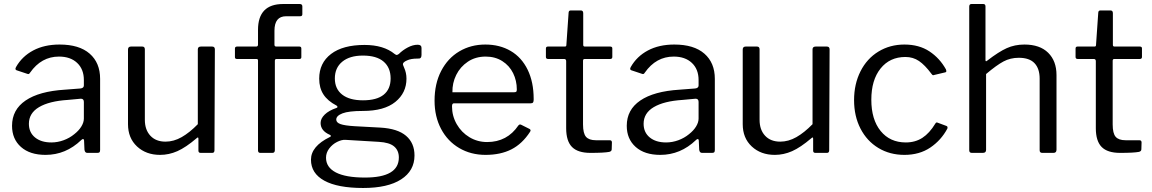

<svg xmlns="http://www.w3.org/2000/svg" viewBox="-20 -762 5744 957"><path d="M207 10Q129 10 84.5 -29.5Q40 -69 40 -135Q40 -215 107.5 -261Q175 -307 303 -315L381 -321Q398 -323 398 -336V-363Q398 -417 364.5 -448.5Q331 -480 274 -480Q186 -480 130 -400Q127 -395 124 -393.5Q121 -392 116 -394L62 -412Q57 -414 57 -419Q57 -422 60 -428Q90 -481 145.5 -510.5Q201 -540 277 -540Q375 -540 427 -494.5Q479 -449 479 -369V-15Q479 -6 476 -3Q473 0 465 0H415Q403 0 401 -16L399 -62Q398 -69 394 -69Q390 -69 385 -64Q308 10 207 10ZM383 -270 318 -264Q225 -258 174.5 -228Q124 -198 124 -145Q124 -102 154.5 -77Q185 -52 236 -52Q267 -52 297 -63Q327 -74 350 -93Q373 -111 385.5 -131.5Q398 -152 398 -171V-254Q398 -270 383 -270Z M966 -143V-516Q966 -530 982 -530H1037Q1051 -530 1051 -516L1049 -13Q1049 0 1038 0H980Q969 0 969 -11V-70Q969 -82 960 -73Q906 -27 864 -8.5Q822 10 778 10Q708 10 663 -32Q618 -74 618 -143V-515Q618 -530 633 -530H689Q702 -530 702 -516V-165Q702 -115 729.5 -85.5Q757 -56 805 -56Q846 -56 885.5 -78.5Q925 -101 966 -143Z M1482 -520V-477Q1482 -468 1472 -468H1358Q1350 -468 1350 -459V-14Q1350 0 1338 0H1277Q1266 0 1266 -13V-460Q1266 -468 1259 -468H1161Q1151 -468 1151 -477V-520Q1151 -530 1162 -530H1257Q1266 -530 1266 -540V-613Q1266 -742 1391 -742H1474Q1487 -742 1487 -730V-691Q1487 -681 1476 -681H1406Q1348 -681 1348 -609V-539Q1348 -530 1357 -530H1472Q1482 -530 1482 -520Z M2081 -523V-488Q2081 -478 2076.5 -473.5Q2072 -469 2061 -470Q2028 -470 2009 -461Q1985 -451 1989 -438Q1990 -434 1995 -423Q2000 -412 2003 -398.5Q2006 -385 2006 -370Q2006 -299 1950.5 -254Q1895 -209 1789 -209Q1718 -209 1687 -197Q1656 -185 1656 -166Q1656 -151 1677 -143.5Q1698 -136 1747 -133L1876 -126Q1962 -121 2004 -85Q2046 -49 2046 13Q2046 89 1979.5 132Q1913 175 1790 175Q1663 175 1596.5 138.5Q1530 102 1530 34Q1530 -33 1624 -79Q1635 -84 1624 -90Q1578 -110 1578 -149Q1578 -171 1598.5 -191Q1619 -211 1657 -224Q1662 -225 1662 -229Q1662 -234 1657 -236Q1613 -259 1592 -291.5Q1571 -324 1571 -370Q1571 -448 1630 -493Q1689 -538 1797 -538Q1892 -538 1947 -493Q1954 -488 1957 -488Q1961 -488 1968 -493Q1987 -512 2012.5 -525.5Q2038 -539 2062 -539Q2081 -539 2081 -523ZM1927 -371Q1927 -425 1892 -455Q1857 -485 1789 -485Q1723 -485 1686 -454.5Q1649 -424 1649 -371Q1649 -319 1685.5 -290.5Q1722 -262 1789 -262Q1858 -262 1892.5 -290Q1927 -318 1927 -371ZM1701 -65Q1683 -66 1660 -54.5Q1637 -43 1621 -22Q1605 -1 1605 24Q1605 72 1654 97.5Q1703 123 1799 123Q1968 123 1968 23Q1968 -12 1944.5 -32Q1921 -52 1868 -55Z M2408 -54Q2508 -54 2564 -137Q2568 -141 2571 -141.5Q2574 -142 2578 -140L2620 -119Q2628 -114 2622 -105Q2583 -45 2529 -17.5Q2475 10 2400 10Q2327 10 2269 -24Q2211 -58 2178.5 -119.5Q2146 -181 2146 -260Q2146 -345 2179 -408.5Q2212 -472 2269.5 -506Q2327 -540 2399 -540Q2471 -540 2525.5 -508Q2580 -476 2610 -414.5Q2640 -353 2640 -269V-265Q2640 -256 2637 -251.5Q2634 -247 2625 -247H2242Q2233 -247 2233 -232Q2233 -184 2256.5 -143Q2280 -102 2320 -78Q2360 -54 2408 -54ZM2539 -302Q2550 -302 2553 -304.5Q2556 -307 2556 -316Q2556 -360 2537.5 -397.5Q2519 -435 2483.5 -457.5Q2448 -480 2401 -480Q2350 -480 2312 -454.5Q2274 -429 2254 -388.5Q2234 -348 2235 -302Z M2894 -468Q2886 -468 2886 -459V-142Q2886 -97 2901 -80Q2916 -63 2950 -63H3019Q3030 -63 3030 -52L3029 -18Q3029 -8 3017 -5Q2991 0 2923 0Q2860 0 2831 -29.5Q2802 -59 2802 -123V-457Q2802 -468 2792 -468H2712Q2701 -468 2701 -478V-520Q2701 -530 2711 -530H2796Q2803 -530 2803 -538L2814 -697Q2814 -710 2825 -710H2875Q2887 -710 2887 -696V-538Q2887 -530 2895 -530H3021Q3032 -530 3032 -521V-478Q3032 -468 3021 -468Z M3271 10Q3193 10 3148.5 -29.5Q3104 -69 3104 -135Q3104 -215 3171.5 -261Q3239 -307 3367 -315L3445 -321Q3462 -323 3462 -336V-363Q3462 -417 3428.5 -448.5Q3395 -480 3338 -480Q3250 -480 3194 -400Q3191 -395 3188 -393.5Q3185 -392 3180 -394L3126 -412Q3121 -414 3121 -419Q3121 -422 3124 -428Q3154 -481 3209.5 -510.5Q3265 -540 3341 -540Q3439 -540 3491 -494.5Q3543 -449 3543 -369V-15Q3543 -6 3540 -3Q3537 0 3529 0H3479Q3467 0 3465 -16L3463 -62Q3462 -69 3458 -69Q3454 -69 3449 -64Q3372 10 3271 10ZM3447 -270 3382 -264Q3289 -258 3238.5 -228Q3188 -198 3188 -145Q3188 -102 3218.5 -77Q3249 -52 3300 -52Q3331 -52 3361 -63Q3391 -74 3414 -93Q3437 -111 3449.5 -131.5Q3462 -152 3462 -171V-254Q3462 -270 3447 -270Z M4030 -143V-516Q4030 -530 4046 -530H4101Q4115 -530 4115 -516L4113 -13Q4113 0 4102 0H4044Q4033 0 4033 -11V-70Q4033 -82 4024 -73Q3970 -27 3928 -8.5Q3886 10 3842 10Q3772 10 3727 -32Q3682 -74 3682 -143V-515Q3682 -530 3697 -530H3753Q3766 -530 3766 -516V-165Q3766 -115 3793.5 -85.5Q3821 -56 3869 -56Q3910 -56 3949.5 -78.5Q3989 -101 4030 -143Z M4695 -416 4697 -408Q4697 -402 4690 -401L4635 -388L4632 -387Q4627 -387 4622 -395Q4590 -438 4560.5 -458Q4531 -478 4493 -478Q4415 -478 4369 -420.5Q4323 -363 4323 -265Q4323 -166 4369.5 -109Q4416 -52 4495 -52Q4542 -52 4577.5 -75Q4613 -98 4642 -146Q4645 -151 4648 -151.5Q4651 -152 4655 -150L4698 -134Q4705 -131 4702 -121Q4671 -63 4617 -26.5Q4563 10 4488 10Q4415 10 4358 -24.5Q4301 -59 4269 -121Q4237 -183 4237 -263Q4237 -343 4269 -406.5Q4301 -470 4358.5 -505Q4416 -540 4488 -540Q4561 -540 4612.5 -506Q4664 -472 4695 -416Z M4811 -13V-729Q4811 -742 4822 -742H4881Q4892 -742 4892 -730V-463Q4892 -452 4901 -460Q4958 -504 4998 -522Q5038 -540 5086 -540Q5163 -540 5204.5 -499Q5246 -458 5246 -388V-16Q5246 0 5231 0H5175Q5162 0 5162 -13V-370Q5162 -420 5136.5 -447Q5111 -474 5058 -474Q5016 -474 4981.5 -455.5Q4947 -437 4895 -393V-15Q4895 0 4879 0H4824Q4811 0 4811 -13Z M5534 -468Q5526 -468 5526 -459V-142Q5526 -97 5541 -80Q5556 -63 5590 -63H5659Q5670 -63 5670 -52L5669 -18Q5669 -8 5657 -5Q5631 0 5563 0Q5500 0 5471 -29.5Q5442 -59 5442 -123V-457Q5442 -468 5432 -468H5352Q5341 -468 5341 -478V-520Q5341 -530 5351 -530H5436Q5443 -530 5443 -538L5454 -697Q5454 -710 5465 -710H5515Q5527 -710 5527 -696V-538Q5527 -530 5535 -530H5661Q5672 -530 5672 -521V-478Q5672 -468 5661 -468Z"/></svg>

Font: Libre Franklin
Style: Regular
Weight: 400
Designer: Pablo Impallari, Rodrigo Fuenzalida
Foundry: Impallari Type
Version: Version 1.002; ttfautohint (v1.5)